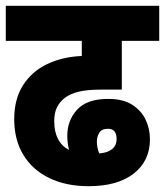

<svg xmlns="http://www.w3.org/2000/svg" viewBox="-20 -642 569 662"><path d="M286 0Q208 0 150 -28Q92 -56 60.5 -108Q29 -160 29 -231Q29 -300 59 -347.5Q89 -395 141.5 -420.5Q194 -446 262 -449V-501H0V-622H529V-501H400V-333H329Q281 -333 252 -326Q223 -319 204 -305Q186 -291 176.5 -272Q167 -253 167 -224Q167 -152 218 -125Q212 -150 212 -174Q212 -227 246 -264Q280 -301 353 -301Q404 -301 435.5 -281Q467 -261 482 -229.5Q497 -198 497 -162Q497 -87 441 -43.5Q385 0 286 0ZM314 -154Q314 -134 322 -113Q350 -115 366 -127.5Q382 -140 382 -163Q382 -198 352 -198Q331 -198 322.5 -184.5Q314 -171 314 -154Z"/></svg>

Font: Noto Sans Condensed ExtraBold
Style: Regular
Weight: 800
Width: 3
Designer: Monotype Design Team
Foundry: Monotype Imaging Inc.
Version: Version 2.013; ttfautohint (v1.8.4.7-5d5b)